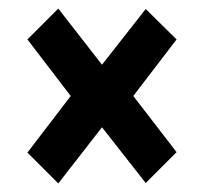

<svg xmlns="http://www.w3.org/2000/svg" viewBox="-20 -539 476 448"><path d="M116 -111 44 -183 145 -315 44 -447 116 -519 218 -388 320 -518 392 -447 291 -315 392 -184 320 -112 218 -242Z"/></svg>

Font: Georama Semi Condensed SemiBold
Style: Regular
Weight: 600
Width: 4
Designer: Jean-Baptiste Levee
Foundry: Production Type
Version: Version 1.000